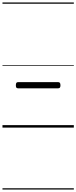

<svg xmlns="http://www.w3.org/2000/svg" viewBox="-20 -1030 616 1550"><path d="M127 -317Q116 -317 112 -322.5Q108 -328 108 -341Q108 -355 112 -361Q116 -367 127 -367H449Q459 -367 463.5 -361Q468 -355 468 -341Q468 -328 463.5 -322.5Q459 -317 449 -317ZM0 490H576V500H0ZM0 -20H576V0H0ZM0 -505H576V-500H0ZM0 -1010H576V-1000H0Z"/></svg>

Font: Playwrite NG Modern Guides
Style: Regular
Weight: 400
Designer: Veronika Burian, José Scaglione
Foundry: TypeTogether
Version: Version 1.003